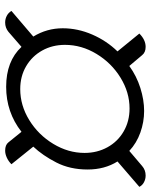

<svg xmlns="http://www.w3.org/2000/svg" viewBox="62 -734 599 764"><g transform="rotate(90 362.0 -352.5)"><path d="M167 -138 107 -86Q91 -73 70 -73Q56 -73 43.5 -79.5Q31 -86 24 -98L126 -185Q93 -239 93 -302Q93 -362 118 -419.5Q143 -477 185 -520L114 -607Q139 -632 167 -632Q189 -632 200 -618L243 -567Q283 -596 330.5 -611Q378 -626 422 -626Q466 -626 508 -611Q550 -596 581 -567L641 -618Q657 -632 679 -632Q693 -632 705.5 -625.5Q718 -619 724 -607L623 -520Q655 -469 655 -401Q655 -331 627 -276.5Q599 -222 564 -185L634 -98Q622 -86 607.5 -79.5Q593 -73 580 -73Q557 -73 547 -86L505 -138Q427 -77 326 -77Q224 -77 167 -138ZM589 -389Q589 -439 566.5 -480Q544 -521 503.5 -544.5Q463 -568 412 -568Q348 -568 289.5 -532Q231 -496 195 -436.5Q159 -377 159 -311Q159 -261 181.5 -220.5Q204 -180 244 -156.5Q284 -133 335 -133Q400 -133 458.5 -169Q517 -205 553 -264.5Q589 -324 589 -389Z"/></g></svg>

Font: K2D ExtraLight
Style: Italic
Weight: 275
Italic angle: -10°
Designer: Katatrad Aksorn Co.,Ltd.
Foundry: Cadson Demak Co.,Ltd.
Version: Version 1.000; ttfautohint (v1.6)